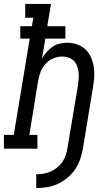

<svg xmlns="http://www.w3.org/2000/svg" viewBox="-46 -755 566 975"><path d="M138 200V130Q156 130 174.5 127Q193 124 210.5 116.5Q228 109 243 97Q258 85 269.5 69Q281 53 287 35.5Q293 18 296 0L350 -322Q352 -339 353.5 -356Q355 -373 353 -389Q351 -405 345.5 -420Q340 -435 329 -446Q318 -457 303 -462.5Q288 -468 271 -468Q248 -468 225.5 -459Q203 -450 186.5 -432Q170 -414 161 -392Q152 -370 148 -347L103 -70H144V0H-26V-70H24L105 -559H57V-622H116L123 -665H82V-735H213L194 -622H286V-559H184L167 -456Q176 -474 189.5 -489.5Q203 -505 220 -517Q237 -529 256.5 -533.5Q276 -538 295 -538Q321 -538 345.5 -529.5Q370 -521 388 -504Q406 -487 416 -464Q426 -441 430 -415.5Q434 -390 432.5 -363.5Q431 -337 426 -311L375 0Q370 27 361 54Q352 81 335.5 105Q319 129 296 148Q273 167 247 179Q221 191 193.5 195.5Q166 200 138 200Z"/></svg>

Font: Iosevka Slab Oblique
Style: Regular
Weight: 400
Italic angle: -9°
Monospace: yes
Designer: Belleve Invis
Foundry: Belleve Invis
Version: Version 11.1.1; ttfautohint (v1.8.3)